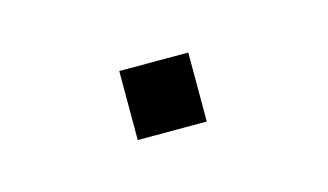

<svg xmlns="http://www.w3.org/2000/svg" viewBox="-29 -412 294 172"><g transform="rotate(-15 118.0 -326.0)"><path d="M85 -358H149V-294H85Z"/></g></svg>

Font: Noto Sans Syriac Eastern ExtraLight
Style: Regular
Weight: 250
Designer: Patrick Giasson and the Monotype Design Team
Foundry: Monotype Imaging Inc.
Version: Version 3.001